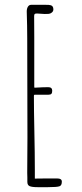

<svg xmlns="http://www.w3.org/2000/svg" viewBox="-20 -773 343 799"><path d="M136.7 5.9H179.2Q217.8 5.9 228 2Q237.3 -1.5 237.3 -17.1Q237.3 -30.3 218.8 -30.3H210H167.5L125 -29.8V-66.9Q125 -133.8 123 -225.6Q121.1 -316.9 121.1 -374Q121.1 -378.9 125 -378.9H182.1Q190.4 -378.9 193.8 -382.6Q197.3 -386.2 197.3 -395.5Q197.3 -410.2 180.7 -410.2Q160.2 -410.2 126.5 -408.2H125.5H124.5Q122.6 -408.2 122.6 -410.2V-535.2V-620.1Q122.1 -657.7 122.1 -705.1Q122.1 -712.4 124.3 -714.6Q126.5 -716.8 133.8 -716.8L149.9 -715.8L166 -714.8Q178.2 -714.8 182.6 -715.3Q189.5 -715.8 195.8 -720.9Q202.1 -726.1 202.1 -733.9Q202.1 -747.6 191.9 -751Q187 -752.4 182.4 -752.7Q177.7 -752.9 171.4 -752.9H109.4Q101.1 -752.9 96.2 -745.1Q91.3 -737.3 91.3 -725.1Q93.3 -662.6 93.3 -613.8L94.2 -201.2L93.3 -55.2V-53.2Q93.3 -43 93.8 -34.7V-16.1Q93.8 -2.4 103.5 1.7Q113.3 5.9 136.7 5.9Z"/></svg>

Font: Amatica SC
Style: Regular
Weight: 400
Version: Version 2.000